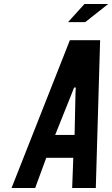

<svg xmlns="http://www.w3.org/2000/svg" viewBox="-20 -935 558 955"><path d="M37.5 0H155L210 -150H344.5L339 0H456.5L478 -735H327.5ZM254.5 -264 338 -472.5 348.5 -499.5H357L355.5 -472.5L351 -264ZM318.5 -825H404L518 -915H400Z"/></svg>

Font: League Gothic SemiExpanded Italic
Style: Regular
Weight: 400
Width: 6
Designer: The League of Moveable Type
Version: Version 1.600; ttfautohint (v1.8.3)